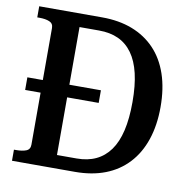

<svg xmlns="http://www.w3.org/2000/svg" viewBox="-79 -789 868 869"><g transform="rotate(10 354.5 -355.0)"><path d="M35 -384H373V-326H35ZM32 -659V-710H321Q399 -710 460 -686.5Q521 -663 564 -618Q607 -573 629.5 -507Q652 -441 652 -356Q652 -272 629.5 -205.5Q607 -139 564 -93Q521 -47 460 -23.5Q399 0 321 0H32V-51H42Q70 -51 88 -58Q106 -65 106 -87V-623Q106 -644 88 -651.5Q70 -659 42 -659ZM318 -649H228V-61H318Q369 -61 407 -79Q445 -97 471 -133Q497 -169 510 -224.5Q523 -280 523 -356Q523 -432 510 -487Q497 -542 471 -578Q445 -614 407 -631.5Q369 -649 318 -649Z"/></g></svg>

Font: Roboto Serif 28pt Condensed Medium
Style: Regular
Weight: 500
Width: 3
Designer: Greg Gazdowicz
Foundry: Commercial Type
Version: Version 1.008